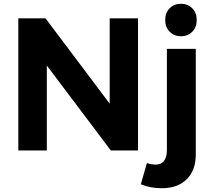

<svg xmlns="http://www.w3.org/2000/svg" viewBox="-20 -797 1126 1017"><path d="M561 -700H711V0H567L228 -450V0H77V-700H221L561 -248ZM801 75Q832 76 848 56Q864 36 864 -2V-538H1017V22Q1017 105 969 152.5Q921 200 837 200Q775 200 726 179L758 67Q781 74 801 75ZM1022 -691Q1022 -653 998.5 -629Q975 -605 938 -605Q902 -605 878.5 -629.5Q855 -654 855 -691Q855 -729 878.5 -753Q902 -777 938 -777Q975 -777 998.5 -753Q1022 -729 1022 -691Z"/></svg>

Font: Montserrat arm2 SemiBold
Style: Regular
Weight: 600
Designer: Julieta Ulanovsky
Foundry: Julieta Ulanovsky
Version: Version 6.000